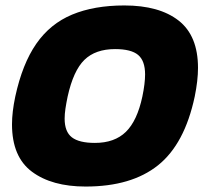

<svg xmlns="http://www.w3.org/2000/svg" viewBox="-20 -674 748 704"><path d="M294 10Q170 10 97 -44.5Q24 -99 24 -218Q24 -263 36 -320Q62 -440 113 -513.5Q164 -587 244.5 -620.5Q325 -654 436 -654Q564 -654 635 -598.5Q706 -543 706 -425Q706 -379 694 -320Q657 -146 559.5 -68Q462 10 294 10ZM328 -150Q400 -150 441.5 -190.5Q483 -231 502 -320Q507 -344 509.5 -364.5Q512 -385 512 -401Q512 -451 486.5 -472.5Q461 -494 402 -494Q330 -494 289.5 -454.5Q249 -415 228 -320Q223 -296 220 -276Q217 -256 217 -239Q217 -191 243.5 -170.5Q270 -150 328 -150Z"/></svg>

Font: Kanit
Style: Bold Italic
Weight: 700
Italic angle: -12°
Designer: Katatrad Team
Foundry: CadsonDemak
Version: Version 2.000; ttfautohint (v1.8.3)